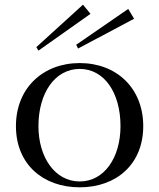

<svg xmlns="http://www.w3.org/2000/svg" viewBox="-20 -784 679 819"><path d="M320 15C477 15 591 -84 591 -246C591 -408 477 -515 320 -515C163 -515 48 -408 48 -246C48 -84 163 15 320 15ZM320 -10C215 -10 144 -112 144 -246C144 -388 215 -490 320 -490C425 -490 494 -388 494 -246C494 -112 425 -10 320 -10ZM366 -725 334 -764 135 -583 144 -568ZM552 -704 527 -746 305 -593 313 -577Z"/></svg>

Font: Sprat
Style: Regular
Weight: 400
Designer: Ethan Nakache
Foundry: Collletttivo
Version: Version 2.000;Glyphs 3.2 (3217)